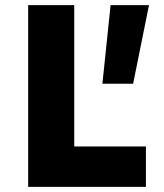

<svg xmlns="http://www.w3.org/2000/svg" viewBox="-20 -730 640 750"><path d="M90 0V-710H270V-158H550V0ZM380 -403 412 -710H562L500 -403Z"/></svg>

Font: Geist Mono UltraBlack
Style: Regular
Weight: 900
Monospace: yes
Designer: Basement.studio, Andrés Briganti, Mateo Zaragoza
Foundry: Basement.studio, Vercel, Andrés Briganti, Guido Ferreyra, Mateo Zaragoza
Version: Version 1.400; ttfautohint (v1.8.4.7-5d5b)